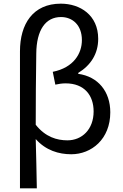

<svg xmlns="http://www.w3.org/2000/svg" viewBox="-20 -829 671 1048"><path d="M89 199H181C179 108 178 22 175 -70C230 -8 301 13 369 13C479 13 582 -69 582 -216C582 -330 515 -411 407 -426V-431C476 -473 516 -536 516 -617C516 -747 417 -809 312 -809C160 -809 89 -698 89 -549ZM348 -63C291 -63 228 -81 175 -148C175 -279 176 -407 178 -536C179 -666 229 -736 313 -736C374 -736 427 -694 427 -610C427 -538 383 -460 268 -437L282 -367C300 -371 319 -374 338 -374C441 -374 491 -308 491 -221C491 -122 427 -63 348 -63Z"/></svg>

Font: Squished Noto Sans CJK JP Regular
Style: Regular
Weight: 400
Designer: Ryoko NISHIZUKA (kana & ideographs); Paul D. Hunt (Latin, Greek & Cyrillic); Wenlong ZHANG (bopomofo); Sandoll Communica
Foundry: Adobe Systems Incorporated
Version: Version 1.004;PS 1.004;hotconv 1.0.82;makeotf.lib2.5.63406